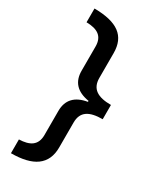

<svg xmlns="http://www.w3.org/2000/svg" viewBox="-220 -779 823 1002"><g transform="rotate(30 192.0 -278.0)"><path d="M34 75V158C167 158 237 110 237 6V-144C237 -210 280 -235 360 -235V-321C280 -321 237 -347 237 -413V-562C237 -666 172 -713 34 -714V-631C100 -630 138 -607 138 -545V-399C138 -333 174 -293 248 -281V-275C175 -263 138 -223 138 -157V-12C138 51 98 73 34 75Z"/></g></svg>

Font: Noto Sans Gunjala Gondi Medium
Style: Regular
Weight: 500
Designer: Ek Type
Foundry: Ek Type
Version: Version 1.004